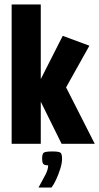

<svg xmlns="http://www.w3.org/2000/svg" viewBox="-20 -642 443 857"><path d="M32 0V-622H162V0ZM255 0 161 -190H109V-287H161L260 -482L379 -438L275 -252L403 0ZM152 195Q171 161 183 137.5Q195 114 195 96Q176 96 172 88Q168 80 168 67Q168 47 174 40.5Q180 34 214 34Q245 34 251 40.5Q257 47 257 67Q257 86 249 111.5Q241 137 230.5 159.5Q220 182 210 195Z"/></svg>

Font: Smooch Sans ExtraBold
Style: Regular
Weight: 800
Designer: Robert E. Leuschke
Foundry: Robert E. Leuschke
Version: Version 1.010